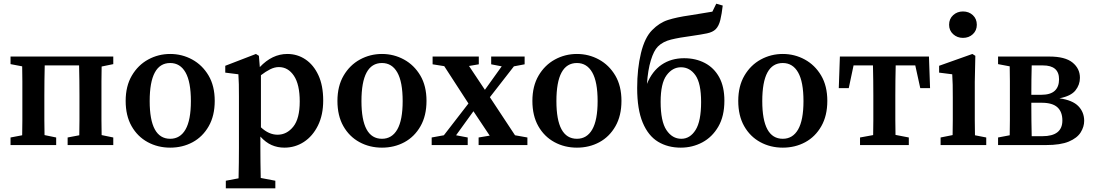

<svg xmlns="http://www.w3.org/2000/svg" viewBox="-20 -785 5915 1039"><path d="M37 0V-41L100 -53Q101 -91 101 -134Q101 -177 101 -210V-269Q101 -302 101 -345.5Q101 -389 100 -426L37 -438V-479H593V-438L530 -425Q529 -388 529 -345Q529 -302 529 -269V-210Q529 -177 529 -134Q529 -91 530 -54L593 -41V0H346V-41L409 -53Q410 -91 410 -134Q410 -177 410 -210V-269Q410 -304 409.5 -349Q409 -394 408 -431H222Q221 -394 220.5 -349Q220 -304 220 -269V-210Q220 -177 220 -134Q220 -91 221 -54L284 -41V0Z M901 14Q834 14 779 -16Q724 -46 692 -102.5Q660 -159 660 -239Q660 -319 693.5 -376Q727 -433 782 -463Q837 -493 901 -493Q965 -493 1020 -463Q1075 -433 1108.5 -376.5Q1142 -320 1142 -239Q1142 -159 1109.5 -102Q1077 -45 1022.5 -15.5Q968 14 901 14ZM901 -34Q955 -34 984 -84.5Q1013 -135 1013 -238Q1013 -342 984 -393Q955 -444 901 -444Q790 -444 790 -238Q790 -34 901 -34Z M1202 234V193L1271 180Q1272 136 1272.5 95Q1273 54 1273 16V-263Q1273 -304 1272.5 -328.5Q1272 -353 1270 -383L1199 -392V-429L1365 -493L1381 -483L1386 -422Q1453 -493 1535 -493Q1589 -493 1633 -463.5Q1677 -434 1703 -378Q1729 -322 1729 -241Q1729 -163 1700.5 -105.5Q1672 -48 1624.5 -17Q1577 14 1519 14Q1482 14 1450 0Q1418 -14 1389 -46V15Q1389 53 1389.5 93.5Q1390 134 1391 178L1470 193V234ZM1489 -422Q1466 -422 1442 -410Q1418 -398 1392 -378V-96Q1435 -56 1482 -56Q1532 -56 1567 -99.5Q1602 -143 1602 -236Q1602 -328 1570.5 -375Q1539 -422 1489 -422Z M2047 14Q1980 14 1925 -16Q1870 -46 1838 -102.5Q1806 -159 1806 -239Q1806 -319 1839.5 -376Q1873 -433 1928 -463Q1983 -493 2047 -493Q2111 -493 2166 -463Q2221 -433 2254.5 -376.5Q2288 -320 2288 -239Q2288 -159 2255.5 -102Q2223 -45 2168.5 -15.5Q2114 14 2047 14ZM2047 -34Q2101 -34 2130 -84.5Q2159 -135 2159 -238Q2159 -342 2130 -393Q2101 -444 2047 -444Q1936 -444 1936 -238Q1936 -34 2047 -34Z M2638 -437V-479H2819V-437L2761 -426L2631 -259L2767 -53L2834 -41V0H2570V-41L2630 -51L2542 -183L2500 -125L2448 -53L2511 -41V0H2316V-41L2382 -53L2515 -225L2384 -427L2321 -437V-479H2571V-437L2518 -428L2604 -299L2695 -426Z M3102 14Q3035 14 2980 -16Q2925 -46 2893 -102.5Q2861 -159 2861 -239Q2861 -319 2894.5 -376Q2928 -433 2983 -463Q3038 -493 3102 -493Q3166 -493 3221 -463Q3276 -433 3309.5 -376.5Q3343 -320 3343 -239Q3343 -159 3310.5 -102Q3278 -45 3223.5 -15.5Q3169 14 3102 14ZM3102 -34Q3156 -34 3185 -84.5Q3214 -135 3214 -238Q3214 -342 3185 -393Q3156 -444 3102 -444Q2991 -444 2991 -238Q2991 -34 3102 -34Z M3664 14Q3594 14 3541 -18Q3488 -50 3458 -121.5Q3428 -193 3428 -309Q3428 -413 3448.5 -497.5Q3469 -582 3509 -622Q3548 -662 3595 -677Q3642 -692 3713 -702Q3743 -707 3774.5 -712Q3806 -717 3835 -722L3856 -765L3891 -755Q3886 -710 3878 -677Q3870 -644 3853 -627Q3837 -611 3806 -604.5Q3775 -598 3726 -591Q3657 -582 3612 -571Q3567 -560 3540 -533Q3518 -511 3502 -458.5Q3486 -406 3481 -331Q3509 -400 3560.5 -435Q3612 -470 3682 -470Q3745 -470 3794.5 -444Q3844 -418 3872 -367Q3900 -316 3900 -240Q3900 -156 3867 -99.5Q3834 -43 3780.5 -14.5Q3727 14 3664 14ZM3667 -34Q3714 -34 3744 -81.5Q3774 -129 3774 -233Q3774 -334 3743.5 -377.5Q3713 -421 3665 -421Q3619 -421 3587 -377.5Q3555 -334 3555 -234Q3555 -128 3586.5 -81Q3618 -34 3667 -34Z M4216 14Q4149 14 4094 -16Q4039 -46 4007 -102.5Q3975 -159 3975 -239Q3975 -319 4008.5 -376Q4042 -433 4097 -463Q4152 -493 4216 -493Q4280 -493 4335 -463Q4390 -433 4423.5 -376.5Q4457 -320 4457 -239Q4457 -159 4424.5 -102Q4392 -45 4337.5 -15.5Q4283 14 4216 14ZM4216 -34Q4270 -34 4299 -84.5Q4328 -135 4328 -238Q4328 -342 4299 -393Q4270 -444 4216 -444Q4105 -444 4105 -238Q4105 -34 4216 -34Z M4519 -308 4525 -479H5007L5013 -308H4960L4933 -431H4827Q4826 -394 4825.5 -349Q4825 -304 4825 -269V-210Q4825 -177 4825 -134.5Q4825 -92 4826 -55L4898 -41V0H4634V-41L4705 -54Q4706 -92 4706 -134.5Q4706 -177 4706 -210V-269Q4706 -304 4705.5 -349Q4705 -394 4704 -431H4599L4573 -308Z M5070 0V-41L5135 -54Q5136 -91 5136 -134.5Q5136 -178 5136 -210V-257Q5136 -298 5135.5 -325.5Q5135 -353 5133 -383L5062 -392V-429L5242 -493L5258 -483L5255 -342V-210Q5255 -178 5255 -134.5Q5255 -91 5256 -53L5317 -41V0ZM5191 -580Q5160 -580 5138 -600Q5116 -620 5116 -651Q5116 -683 5138 -703Q5160 -723 5191 -723Q5223 -723 5244.5 -703Q5266 -683 5266 -651Q5266 -620 5244.5 -600Q5223 -580 5191 -580Z M5561 -210Q5561 -176 5561.5 -131Q5562 -86 5563 -48H5621Q5729 -48 5729 -133Q5729 -180 5702 -204.5Q5675 -229 5617 -229H5561ZM5381 0V-41L5444 -53Q5445 -91 5445 -134Q5445 -177 5445 -210V-269Q5445 -302 5445 -345.5Q5445 -389 5444 -426L5381 -438V-479H5659Q5744 -479 5784 -446.5Q5824 -414 5824 -364Q5824 -326 5799.5 -295.5Q5775 -265 5713 -253Q5784 -243 5815.5 -210.5Q5847 -178 5847 -131Q5847 -99 5828 -68.5Q5809 -38 5764 -19Q5719 0 5640 0ZM5624 -431H5563Q5562 -397 5561.5 -354.5Q5561 -312 5561 -272H5614Q5664 -272 5687.5 -293.5Q5711 -315 5711 -356Q5711 -431 5624 -431Z"/></svg>

Font: Source Serif 4 Semibold
Style: Regular
Weight: 600
Designer: Frank Grießhammer
Foundry: Adobe
Version: Version 4.005;hotconv 1.1.0;makeotfexe 2.6.0